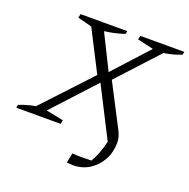

<svg xmlns="http://www.w3.org/2000/svg" viewBox="-169 -787 1110 1130"><g transform="rotate(20 386.5 -221.5)"><path d="M-22 0 -19 -19Q34 -40 84 -48L360 -344L229 -600L140 -623L145 -647H438L434 -628Q404 -618 373 -611Q342 -604 309 -600L417 -383L615 -600L514 -623L519 -647H795L791 -628Q766 -618 739 -610.5Q712 -603 682 -599L450 -347L579 -98Q594 -71 600.5 -51Q607 -31 607 -10Q607 50 580.5 98.5Q554 147 509 175.5Q464 204 408 204Q388 204 368 201L380 140Q438 144 500 141Q517 112 530 78Q543 44 552 4L393 -308L152 -46L261 -24L256 0Z"/></g></svg>

Font: Piazzolla Light
Style: Italic
Weight: 300
Italic angle: -11.3°
Designer: Juan Pablo del Peral
Foundry: Huerta Tipografica
Version: Version 1.330